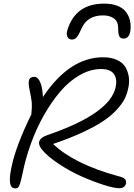

<svg xmlns="http://www.w3.org/2000/svg" viewBox="-20 -999 741 1059"><path d="M555.2 -979Q596.2 -979 626.2 -967.5Q656.2 -956.1 672.4 -936Q688.5 -916 695.3 -891.8Q702.1 -867.7 700.2 -838.9Q696.3 -786.1 661.1 -786.1Q645 -786.1 638.4 -798.1Q631.8 -810.1 631.8 -844.2Q631.8 -879.4 609.1 -896.7Q586.4 -914.1 547.9 -914.1Q461.9 -914.1 430.2 -842.8Q414.6 -806.2 403.3 -793.5Q392.1 -780.8 377 -780.8Q358.4 -780.8 351.6 -796.9Q344.7 -813 352.1 -834Q396 -979 555.2 -979ZM64 40Q39.6 40 35.4 9Q31.2 -22 43.9 -79.1Q66.4 -191.4 152.8 -368.2Q157.2 -410.2 155.3 -432.9Q153.3 -455.6 141.1 -514.2Q135.3 -546.9 141.6 -561Q147.9 -575.2 169.9 -575.2Q188 -575.2 200.9 -547.6Q213.9 -520 216.8 -463.9Q363.3 -683.1 548.8 -683.1Q592.8 -683.1 624 -668.9Q655.3 -654.8 670.2 -631.1Q685.1 -607.4 690.2 -576.4Q695.3 -545.4 687 -511.2Q680.7 -479.5 666.3 -451.7Q651.9 -423.8 621.8 -391.6Q591.8 -359.4 547.4 -329.8Q502.9 -300.3 433.3 -268.1Q363.8 -235.8 272.9 -205.1Q388.2 -94.2 630.9 -27.8Q659.7 -21 668.7 -11.7Q677.7 -2.4 674.8 13.2Q668.9 39.1 637.2 39.1Q609.9 39.1 552.5 21Q495.1 2.9 430.7 -25.6Q366.2 -54.2 303.7 -95.5Q241.2 -136.7 209 -176.8Q170.4 -229 241.2 -253.9Q589.4 -373 618.2 -520Q627.4 -563.5 608.2 -590.8Q588.9 -618.2 537.1 -618.2Q478 -618.2 419.7 -584.7Q361.3 -551.3 312.5 -494.1Q263.7 -437 221.9 -363Q180.2 -289.1 150.4 -206.5Q120.6 -124 104 -41Q96.2 -3.9 90.8 12.9Q85.4 29.8 79.8 34.9Q74.2 40 64 40Z"/></svg>

Font: Shantell Sans Irregular Bouncy
Style: Italic
Weight: 300
Italic angle: -11.31°
Designer: Stephen Nixon, Anya Danilova, Shantell Martin
Foundry: Arrow Type
Version: Version 1.006;[9816181b4]